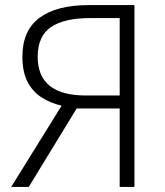

<svg xmlns="http://www.w3.org/2000/svg" viewBox="-20 -734 648 754"><path d="M281 -308 93 0H24L222 -319Q179 -329 144 -351Q109 -373 88.5 -412Q68 -451 68 -512Q68 -614 135 -664Q202 -714 329 -714H508V0H450V-308ZM333 -663Q232 -663 180 -627.5Q128 -592 128 -511Q128 -359 317 -359H450V-663Z"/></svg>

Font: RS Noto Sans Light
Style: Regular
Weight: 300
Designer: Monotype Design Team
Foundry: Monotype Imaging Inc.
Version: Version 3.10